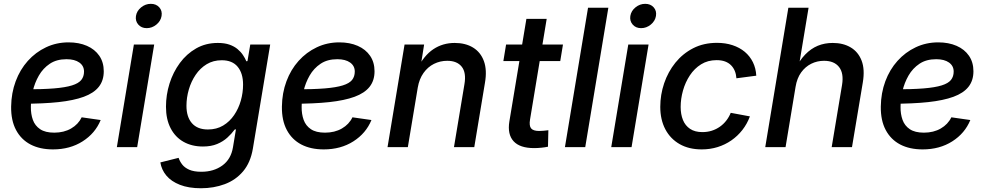

<svg xmlns="http://www.w3.org/2000/svg" viewBox="-20 -768 5145 1002"><path d="M256.3 11.7Q188.5 11.7 139.4 -13.9Q90.3 -39.6 63.7 -89.6Q37.1 -139.6 38.1 -211.9Q39.1 -282.7 61.8 -343.8Q84.5 -404.8 125.2 -450.2Q166 -495.6 220.2 -521.2Q274.4 -546.9 337.9 -546.9Q392.1 -546.9 433.6 -528.8Q475.1 -510.7 498.3 -476.8Q521.5 -442.9 521.5 -396Q521.5 -347.7 495.6 -314.9Q469.7 -282.2 417.2 -262.9Q364.7 -243.7 285.2 -235.1Q205.6 -226.6 98.6 -226.6L111.3 -301.8Q202.1 -301.8 261.7 -306.6Q321.3 -311.5 355.7 -322.3Q390.1 -333 404.3 -350.8Q418.5 -368.7 418.5 -394.5Q418.5 -424.3 394 -441.7Q369.6 -459 327.1 -459Q275.4 -459 240 -435.3Q204.6 -411.6 182.9 -373.8Q161.1 -335.9 151.1 -292.7Q141.1 -249.5 141.1 -210Q140.6 -172.9 151.6 -142.3Q162.6 -111.8 189.5 -93.8Q216.3 -75.7 263.2 -75.7Q313.5 -75.7 351.1 -97.4Q388.7 -119.1 406.2 -155.8L505.4 -141.6Q477.1 -72.3 411.1 -30.3Q345.2 11.7 256.3 11.7Z M589.8 0 678.7 -535.6H784.7L695.8 0ZM745.6 -621.1Q718.3 -621.1 701.9 -639.6Q685.5 -658.2 689.5 -684.6Q693.8 -711.4 716.6 -729.7Q739.3 -748 767.1 -748Q794.9 -748 811.3 -729.7Q827.6 -711.4 823.2 -684.6Q818.8 -658.2 796.1 -639.6Q773.4 -621.1 745.6 -621.1Z M1028.8 214.4Q964.4 214.4 918.9 196.5Q873.5 178.7 848.1 148.2Q822.8 117.7 816.9 79.6L912.1 55.7Q918 73.7 930.7 90.3Q943.4 106.9 967.5 117.7Q991.7 128.4 1030.8 128.4Q1095.2 128.4 1140.4 95.7Q1185.5 63 1195.8 0.5L1211.4 -93.3L1204.6 -91.8Q1188.5 -69.8 1166.3 -49.6Q1144 -29.3 1113 -16.4Q1082 -3.4 1039.1 -3.4Q981.4 -3.4 938 -27.8Q894.5 -52.2 870.4 -98.9Q846.2 -145.5 846.2 -210.9Q846.2 -272.9 864.7 -332Q883.3 -391.1 918.5 -439Q953.6 -486.8 1003.7 -515.4Q1053.7 -543.9 1116.7 -543.9Q1151.9 -543.9 1177 -535.2Q1202.1 -526.4 1219.5 -512Q1236.8 -497.6 1248 -480.7Q1259.3 -463.9 1265.6 -448.2L1271.5 -449.2L1286.1 -535.6H1390.1L1299.8 6.8Q1287.6 80.1 1248.8 126Q1210 171.9 1152.8 193.1Q1095.7 214.4 1028.8 214.4ZM1064.9 -92.3Q1110.4 -92.3 1144.5 -112.8Q1178.7 -133.3 1201.9 -167.5Q1225.1 -201.7 1236.8 -242.9Q1248.5 -284.2 1248.5 -326.7Q1248.5 -385.3 1220.5 -419.4Q1192.4 -453.6 1137.2 -453.6Q1092.8 -453.6 1058.6 -432.9Q1024.4 -412.1 1001 -377.4Q977.5 -342.8 965.3 -300.5Q953.1 -258.3 953.1 -215.8Q953.1 -157.7 981.7 -125Q1010.3 -92.3 1064.9 -92.3Z M1669.4 11.7Q1601.6 11.7 1552.5 -13.9Q1503.4 -39.6 1476.8 -89.6Q1450.2 -139.6 1451.2 -211.9Q1452.1 -282.7 1474.9 -343.8Q1497.6 -404.8 1538.3 -450.2Q1579.1 -495.6 1633.3 -521.2Q1687.5 -546.9 1751 -546.9Q1805.2 -546.9 1846.7 -528.8Q1888.2 -510.7 1911.4 -476.8Q1934.6 -442.9 1934.6 -396Q1934.6 -347.7 1908.7 -314.9Q1882.8 -282.2 1830.3 -262.9Q1777.8 -243.7 1698.2 -235.1Q1618.7 -226.6 1511.7 -226.6L1524.4 -301.8Q1615.2 -301.8 1674.8 -306.6Q1734.4 -311.5 1768.8 -322.3Q1803.2 -333 1817.4 -350.8Q1831.5 -368.7 1831.5 -394.5Q1831.5 -424.3 1807.1 -441.7Q1782.7 -459 1740.2 -459Q1688.5 -459 1653.1 -435.3Q1617.7 -411.6 1595.9 -373.8Q1574.2 -335.9 1564.2 -292.7Q1554.2 -249.5 1554.2 -210Q1553.7 -172.9 1564.7 -142.3Q1575.7 -111.8 1602.5 -93.8Q1629.4 -75.7 1676.3 -75.7Q1726.6 -75.7 1764.2 -97.4Q1801.8 -119.1 1819.3 -155.8L1918.5 -141.6Q1890.1 -72.3 1824.2 -30.3Q1758.3 11.7 1669.4 11.7Z M2160.2 -311 2108.4 0H2002.4L2091.3 -535.6H2193.4L2172.4 -403.8L2156.7 -407.2Q2192.4 -478.5 2241.5 -511.2Q2290.5 -543.9 2353 -543.9Q2409.2 -543.9 2448.7 -519.8Q2488.3 -495.6 2505.4 -449Q2522.5 -402.3 2510.7 -335L2455.1 0H2349.1L2403.8 -328.6Q2414.1 -389.2 2389.6 -419.9Q2365.2 -450.7 2314 -450.7Q2276.9 -450.7 2244.6 -434.6Q2212.4 -418.5 2190.2 -387.2Q2168 -356 2160.2 -311Z M2918 -535.6 2903.8 -449.2H2606.9L2621.1 -535.6ZM2727.1 -669.4H2833L2746.1 -144Q2740.7 -111.8 2751.7 -98.1Q2762.7 -84.5 2793.9 -84.5Q2803.2 -84.5 2817.4 -85.7Q2831.5 -86.9 2841.8 -88.4L2839.8 -2.4Q2824.2 1 2804.9 2.9Q2785.6 4.9 2767.6 4.9Q2692.9 4.9 2660.2 -31Q2627.4 -66.9 2638.2 -133.8Z M3154.8 -727.5 3034.2 0H2928.2L3048.8 -727.5Z M3169.9 0 3258.8 -535.6H3364.7L3275.9 0ZM3325.7 -621.1Q3298.3 -621.1 3282 -639.6Q3265.6 -658.2 3269.5 -684.6Q3273.9 -711.4 3296.6 -729.7Q3319.3 -748 3347.2 -748Q3375 -748 3391.4 -729.7Q3407.7 -711.4 3403.3 -684.6Q3398.9 -658.2 3376.2 -639.6Q3353.5 -621.1 3325.7 -621.1Z M3642.1 11.7Q3575.2 11.7 3526.9 -15.9Q3478.5 -43.5 3452.1 -93.5Q3425.8 -143.6 3425.8 -210.4Q3425.8 -273.4 3446 -333.3Q3466.3 -393.1 3504.6 -440.7Q3543 -488.3 3597.7 -516.4Q3652.3 -544.4 3721.7 -544.4Q3766.1 -544.4 3803 -532.2Q3839.8 -520 3866.7 -497.6Q3893.6 -475.1 3909.2 -443.4Q3924.8 -411.6 3926.8 -373L3823.2 -359.4Q3821.8 -380.4 3814.7 -397.7Q3807.6 -415 3794.9 -427.7Q3782.2 -440.4 3763.7 -447.3Q3745.1 -454.1 3719.7 -454.1Q3673.8 -454.1 3638.9 -432.4Q3604 -410.6 3580.3 -374.8Q3556.6 -338.9 3544.4 -295.7Q3532.2 -252.4 3532.2 -210Q3532.2 -171.4 3544.2 -141.8Q3556.2 -112.3 3581.3 -95.5Q3606.4 -78.6 3645.5 -78.6Q3671.9 -78.6 3694.8 -85.9Q3717.8 -93.3 3736.8 -106.7Q3755.9 -120.1 3770.3 -138.7Q3784.7 -157.2 3793.5 -179.2L3893.6 -160.6Q3878.9 -121.1 3854.2 -89.6Q3829.6 -58.1 3796.9 -35.4Q3764.2 -12.7 3725.1 -0.5Q3686 11.7 3642.1 11.7Z M4131.8 -314.5 4079.6 0H3973.6L4094.2 -727.5H4199.7L4146 -403.8H4127.9Q4152.3 -452.6 4182.1 -483.4Q4211.9 -514.2 4247.6 -529.1Q4283.2 -543.9 4325.7 -543.9Q4380.4 -543.9 4419.7 -520.5Q4459 -497.1 4476.6 -451.4Q4494.1 -405.8 4482.9 -338.4L4426.3 0H4320.3L4374.5 -325.2Q4384.3 -385.7 4358.9 -418.2Q4333.5 -450.7 4280.3 -450.7Q4244.6 -450.7 4213.6 -435.3Q4182.6 -419.9 4160.9 -389.9Q4139.2 -359.9 4131.8 -314.5Z M4794.9 11.7Q4727.1 11.7 4678 -13.9Q4628.9 -39.6 4602.3 -89.6Q4575.7 -139.6 4576.7 -211.9Q4577.6 -282.7 4600.3 -343.8Q4623 -404.8 4663.8 -450.2Q4704.6 -495.6 4758.8 -521.2Q4813 -546.9 4876.5 -546.9Q4930.7 -546.9 4972.2 -528.8Q5013.7 -510.7 5036.9 -476.8Q5060.1 -442.9 5060.1 -396Q5060.1 -347.7 5034.2 -314.9Q5008.3 -282.2 4955.8 -262.9Q4903.3 -243.7 4823.7 -235.1Q4744.1 -226.6 4637.2 -226.6L4649.9 -301.8Q4740.7 -301.8 4800.3 -306.6Q4859.9 -311.5 4894.3 -322.3Q4928.7 -333 4942.9 -350.8Q4957 -368.7 4957 -394.5Q4957 -424.3 4932.6 -441.7Q4908.2 -459 4865.7 -459Q4814 -459 4778.6 -435.3Q4743.2 -411.6 4721.4 -373.8Q4699.7 -335.9 4689.7 -292.7Q4679.7 -249.5 4679.7 -210Q4679.2 -172.9 4690.2 -142.3Q4701.2 -111.8 4728 -93.8Q4754.9 -75.7 4801.8 -75.7Q4852.1 -75.7 4889.6 -97.4Q4927.2 -119.1 4944.8 -155.8L5043.9 -141.6Q5015.6 -72.3 4949.7 -30.3Q4883.8 11.7 4794.9 11.7Z"/></svg>

Font: Inter 20pt Medium
Style: Italic
Weight: 500
Italic angle: -9.3988°
Version: Version 4.001;git-66647c0bb